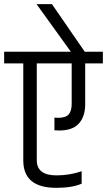

<svg xmlns="http://www.w3.org/2000/svg" viewBox="-44 -899 515 924"><path d="M451 -650V-594H366V-397Q366 -339 336 -305Q306 -271 241 -271Q226 -271 218 -272V-333Q223 -332 235 -332Q273 -332 287 -349Q301 -366 301 -399V-594H133V-128Q133 -55 228 -55Q291 -55 349 -75V-15Q303 5 227 5Q68 5 68 -127V-594H-24V-650H297L132 -879H206L364 -650Z"/></svg>

Font: Khand
Style: Regular
Weight: 400
Designer: Devanagari: Sanchit Sawaria, Jyotish Sonowal; Latin: Satya Rajpurohit
Foundry: Indian Type Foundry
Version: Version 1.101;PS 1.0;hotconv 1.0.78;makeotf.lib2.5.61930; tt